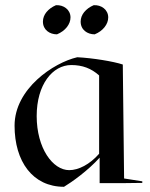

<svg xmlns="http://www.w3.org/2000/svg" viewBox="-20 -704 577 738"><path d="M36 -221C36 -83 106 14 226 14C256 -4 318 -48 363 -98V0H447L527 -1V-7L457 -18L452 -456C416 -468 336 -481 277 -484C186 -463 36 -363 36 -221ZM121 -258C121 -379 182 -454 254 -454C297 -454 331 -441 361 -414V-113C325 -72 282 -50 246 -50C183 -50 121 -134 121 -258ZM199 -572C231 -585 251 -611 251 -637C251 -667 224 -686 195 -684C165 -671 145 -648 145 -621C145 -589 171 -572 199 -572ZM344 -572C376 -585 396 -611 396 -637C396 -667 369 -686 340 -684C310 -671 290 -648 290 -621C290 -589 316 -572 344 -572Z"/></svg>

Font: Mazius Display
Style: Regular
Weight: 400
Designer: Alberto Casagrande & Collletttivo
Foundry: Collletttivo
Version: Version 2.000;Glyphs 3.2 (3217)